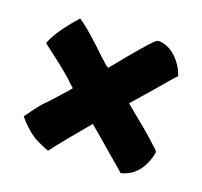

<svg xmlns="http://www.w3.org/2000/svg" viewBox="-65 -498 532 505"><g transform="rotate(15 201.0 -246.0)"><path d="M322 -422Q343 -416 360 -395.5Q377 -375 383 -350V-349V-348Q372 -339 326 -293L277 -246L334 -190Q352 -172 368 -154Q378 -144 378 -141Q379 -139 374 -125Q353 -71 304 -63H303Q295 -72 255 -112Q246 -122 199 -169Q130 -100 104 -71Q103 -70 102 -71Q73 -85 59 -96Q38 -113 19 -140Q18 -141 19 -142Q41 -168 56 -183L80 -204L100 -223Q105 -227 124 -246Q113 -257 105 -267Q78 -295 26 -342Q25 -343 26 -344Q43 -379 94 -427Q96 -428 97 -427Q118 -410 153 -371Q184 -336 195 -325Q199 -325 199 -321L237 -360Q274 -397 285 -407L296 -417L304 -423Q311 -426 322 -422Z"/></g></svg>

Font: Tovari Sans
Style: Bold
Weight: 700
Designer: Verneri Kontto, Denis Ignatov
Foundry: Verneri Kontto
Version: Version 1.10 May 7, 2019